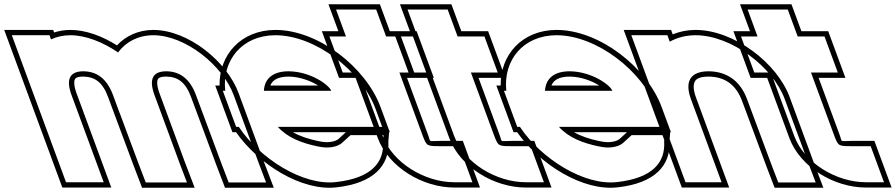

<svg xmlns="http://www.w3.org/2000/svg" viewBox="-270 -794 4223 905"><path d="M286.6 -546.8C322 -595.5 380 -627.5 451.9 -628C604.9 -628 781.4 -484 831.7 -345L951.5 -20L984.2 66H807.9L775.4 -19L654 -345C625.3 -423 578.2 -457 514.6 -458C451.8 -458 430.1 -423.5 457.9 -346.7L458.5 -345L489.9 -260L578.4 -20L611.2 66H416.9L384.4 -19L294.7 -260H294.4L263 -345C234.3 -423 187.2 -457 123.6 -458C60.4 -458 38.8 -423 67.5 -345L98.9 -260L187.4 -20L218.7 65H41.2L9.9 -20L-78.6 -260L-110 -345L-183 -543L-214.3 -628H-36.8L-29.6 -608.3C-3 -620.7 27.4 -627.8 60.9 -628C133.4 -628 215.2 -595.7 286.6 -546.8ZM271.8 -249.4 361 -10.2 399.7 91H647.6L601.8 -28.8L482 -353.6L481.4 -355.2C474.1 -375.3 471.1 -391.2 471 -402.2C470.8 -424.3 477 -432.8 514.4 -433C567.7 -431.9 604.4 -407.4 630.6 -336.3L752 -10.2L790.7 91H1020.5L974.9 -28.8L855.2 -353.6C801.5 -502.1 618.5 -653 451.8 -653C381.3 -652.5 321.6 -623.9 281.5 -580.1C210.3 -624.7 134.1 -653 60.8 -653C33.7 -652.8 7.8 -648.3 -15 -640.9L-19.4 -653H-250.2L23.8 90H254.6L91 -353.6C83.3 -374.5 80.1 -390.9 80 -402.2C79.8 -424.3 86 -432.8 123.4 -433C176.7 -431.9 213.4 -407.3 239.6 -336.3Z M973.8 -366H1291.3C1281 -394 1193.3 -457 1090.6 -458C1018.5 -458 977.1 -425.5 973.8 -366ZM855.7 -196H843L811.6 -281L780.3 -366H791.5C776.4 -509.5 870 -627.2 1027.9 -628C1217.7 -628 1434.8 -458 1500.1 -281L1531.5 -196H1446.5H1039.5C1086 -144.9 1151 -119.9 1226.9 -104H1228C1274.7 -93 1318.1 -100 1341.7 -120L1382.2 -157H1537.9L1535.5 -128C1542.1 -29 1481.9 45 1315.3 64C1158.9 83.4 953.5 -47.4 855.7 -196ZM1004.2 -391C1014.5 -416.4 1039.4 -433 1090.5 -433C1144.5 -432.5 1196.6 -411.7 1229.4 -391ZM1563.3 -182 1523.6 -289.6C1454.7 -476.3 1230.8 -653 1027.8 -653C865.3 -652.1 762.8 -535.2 764.9 -391H744.4L825.5 -171H842.5C947.7 -20.6 1151.8 109.4 1318.3 88.8C1491 69.1 1566.9 -13.8 1560.6 -127.8L1564 -171H1567.3L1564.6 -178.3L1564.9 -182ZM1360.4 -171 1325.3 -138.8C1310.3 -126.4 1275.2 -118.6 1233.8 -128.3L1231 -129H1229.5C1183.1 -138.9 1142.8 -152.3 1110.5 -171Z M1612.7 -452 1723.3 -152C1741.8 -105 1741.8 -105 1809 -105H1894L1956.7 65H1871.7C1730.9 65 1581.2 -27 1534.5 -151L1534.1 -152L1423.5 -452H1345.5L1282.8 -622H1360.8L1345.3 -664L1314 -749H1503.2L1534.5 -664L1550 -622H1591.4H1676.4L1739.1 -452H1654.1ZM1648.6 -427H1774.9L1693.8 -647H1567.4L1520.6 -774H1278.1L1325 -647H1247L1328.1 -427H1406.1L1511.1 -142.3C1562.4 -6.2 1721.4 90 1871.7 90H1992.6L1911.5 -130H1809C1742.6 -130 1763 -119.6 1746.7 -160.9Z M1949.7 -452 2060.3 -152C2078.8 -105 2078.8 -105 2146 -105H2231L2293.7 65H2208.7C2067.9 65 1918.2 -27 1871.5 -151L1871.1 -152L1760.5 -452H1682.5L1619.8 -622H1697.8L1682.3 -664L1651 -749H1840.2L1871.5 -664L1887 -622H1928.4H2013.4L2076.1 -452H1991.1ZM1985.6 -427H2111.9L2030.8 -647H1904.4L1857.6 -774H1615.1L1662 -647H1584L1665.1 -427H1743.1L1848.1 -142.3C1899.4 -6.2 2058.4 90 2208.7 90H2329.6L2248.5 -130H2146C2079.6 -130 2100 -119.6 2083.7 -160.9Z M2298.8 -366H2616.3C2606 -394 2518.3 -457 2415.6 -458C2343.5 -458 2302.1 -425.5 2298.8 -366ZM2180.7 -196H2168L2136.6 -281L2105.3 -366H2116.5C2101.4 -509.5 2195 -627.2 2352.9 -628C2542.7 -628 2759.8 -458 2825.1 -281L2856.5 -196H2771.5H2364.5C2411 -144.9 2476 -119.9 2551.9 -104H2553C2599.7 -93 2643.1 -100 2666.7 -120L2707.2 -157H2862.9L2860.5 -128C2867.1 -29 2806.9 45 2640.3 64C2483.9 83.4 2278.5 -47.4 2180.7 -196ZM2329.2 -391C2339.5 -416.4 2364.4 -433 2415.5 -433C2469.5 -432.5 2521.6 -411.7 2554.4 -391ZM2888.3 -182 2848.6 -289.6C2779.7 -476.3 2555.8 -653 2352.8 -653C2190.3 -652.1 2087.8 -535.2 2089.9 -391H2069.4L2150.5 -171H2167.5C2272.7 -20.6 2476.8 109.4 2643.3 88.8C2816 69.1 2891.9 -13.8 2885.6 -127.8L2889 -171H2892.3L2889.6 -178.3L2889.9 -182ZM2685.4 -171 2650.3 -138.8C2635.3 -126.4 2600.2 -118.6 2558.8 -128.3L2556 -129H2554.5C2508.1 -138.9 2467.8 -152.3 2435.5 -171Z M2886.9 -597.5C2921.3 -616.6 2962.3 -627.7 3007.9 -628C3177 -628 3374.1 -478 3429.2 -326L3542 -20L3574.7 66H3398.4L3365.9 -19L3251.5 -326C3219.4 -413 3156.1 -457 3070.6 -458C2986.6 -458 2954.9 -413 2987 -326L3018.4 -241L3099.9 -20L3131.2 65H2961.2L2929.9 -20L2848.4 -241L2817 -326L2737 -543L2705.7 -628H2875.7ZM2900.8 -632 2893.1 -653H2669.8L2943.8 90H3167.1L3010.5 -334.7C3003 -354.9 2999.8 -371.7 2999.7 -384.4C2999.6 -415.8 3014.8 -433 3070.5 -433C3145.9 -432.1 3199.1 -395.9 3228.1 -317.3L3342.5 -10.2L3381.2 91H3611L3565.4 -28.8L3452.7 -334.6C3393.9 -496.9 3189.6 -653 3007.8 -653C2968.9 -652.8 2933.1 -645.2 2900.8 -632Z M3552.7 -452 3663.3 -152C3681.8 -105 3681.8 -105 3749 -105H3834L3896.7 65H3811.7C3670.9 65 3521.2 -27 3474.5 -151L3474.1 -152L3363.5 -452H3285.5L3222.8 -622H3300.8L3285.3 -664L3254 -749H3443.2L3474.5 -664L3490 -622H3531.4H3616.4L3679.1 -452H3594.1ZM3588.6 -427H3714.9L3633.8 -647H3507.4L3460.6 -774H3218.1L3265 -647H3187L3268.1 -427H3346.1L3451.1 -142.3C3502.4 -6.2 3661.4 90 3811.7 90H3932.6L3851.5 -130H3749C3682.6 -130 3703 -119.6 3686.7 -160.9Z"/></svg>

Font: Nordica Plus
Style: NordicaClassicBkExtOpOblOl
Weight: 900
Version: Version 1.01